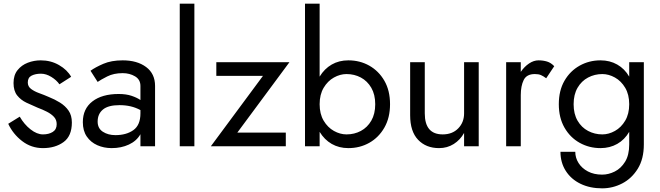

<svg xmlns="http://www.w3.org/2000/svg" viewBox="-20 -800 3611 1050"><path d="M88 -162 25 -123Q51 -67 101 -28.5Q151 10 215 10Q282 10 327.5 -23Q373 -56 373 -130Q373 -169 355 -195Q337 -221 308 -239Q279 -257 246 -270Q221 -281 194.5 -290.5Q168 -300 150 -313.5Q132 -327 132 -349Q132 -376 153 -386.5Q174 -397 204 -397Q232 -397 260.5 -379.5Q289 -362 305 -339L369 -380Q348 -418 303 -444Q258 -470 203 -470Q166 -470 132 -457Q98 -444 76 -416.5Q54 -389 54 -346Q54 -303 74 -278Q94 -253 124.5 -238.5Q155 -224 186 -211Q213 -201 236.5 -189Q260 -177 275 -161Q290 -145 290 -121Q290 -92 268.5 -78.5Q247 -65 215 -65Q182 -65 147 -92.5Q112 -120 88 -162Z M514 -352Q531 -364 566.5 -382Q602 -400 651 -400Q689 -400 718.5 -382.5Q748 -365 748 -330V-253Q729 -266 699.5 -276Q670 -286 629 -286Q538 -286 485.5 -245.5Q433 -205 433 -132Q433 -85 454.5 -53.5Q476 -22 512 -6Q548 10 591 10Q643 10 685 -9.5Q727 -29 748 -66V0H828V-330Q828 -397 779 -433.5Q730 -470 651 -470Q589 -470 545 -451Q501 -432 475 -413ZM514 -135Q514 -177 543 -201Q572 -225 633 -225Q666 -225 694 -218.5Q722 -212 748 -198V-180Q748 -116 709.5 -88.5Q671 -61 611 -61Q571 -61 542.5 -79.5Q514 -98 514 -135Z M963 -780V0H1043V-780Z M1418 -385 1133 0H1543V-75H1278L1563 -460H1163V-385Z M2032 -230Q2032 -177 2010.5 -140Q1989 -103 1953.5 -84Q1918 -65 1875 -65Q1840 -65 1806 -84Q1772 -103 1750 -140Q1728 -177 1728 -230Q1728 -283 1750 -320Q1772 -357 1806 -376Q1840 -395 1875 -395Q1918 -395 1953.5 -376Q1989 -357 2010.5 -320Q2032 -283 2032 -230ZM2113 -230Q2113 -305 2082 -358.5Q2051 -412 1999.5 -441Q1948 -470 1885 -470Q1834 -470 1794 -447Q1754 -424 1728 -381V-780H1648V0H1728V-79Q1754 -36 1794 -13Q1834 10 1885 10Q1948 10 1999.5 -19Q2051 -48 2082 -102Q2113 -156 2113 -230Z M2303 -180V-460H2223V-170Q2223 -81 2266.5 -35.5Q2310 10 2381 10Q2426 10 2461.5 -12.5Q2497 -35 2518 -73V0H2598V-460H2518V-180Q2518 -131 2486 -98Q2454 -65 2401 -65Q2303 -65 2303 -180Z M2967 -372 3011 -438Q2993 -457 2971.5 -463.5Q2950 -470 2925 -470Q2899 -470 2873.5 -453Q2848 -436 2828 -407V-460H2748V0H2828V-280Q2828 -330 2844 -362.5Q2860 -395 2905 -395Q2925 -395 2938 -389.5Q2951 -384 2967 -372Z M3117 -230Q3117 -283 3138.5 -320Q3160 -357 3196 -376Q3232 -395 3274 -395Q3309 -395 3343 -376Q3377 -357 3399 -320Q3421 -283 3421 -230Q3421 -177 3399 -140Q3377 -103 3343 -84Q3309 -65 3274 -65Q3232 -65 3196 -84Q3160 -103 3138.5 -140Q3117 -177 3117 -230ZM3036 -230Q3036 -156 3067 -102Q3098 -48 3150 -19Q3202 10 3264 10Q3315 10 3355.5 -13Q3396 -36 3421 -79V-10Q3421 48 3398.5 84.5Q3376 121 3342 138Q3308 155 3273 155Q3228 155 3195 137.5Q3162 120 3144 91.5Q3126 63 3126 30H3045Q3045 89 3074 134.5Q3103 180 3154.5 205Q3206 230 3273 230Q3331 230 3383 203Q3435 176 3468 122.5Q3501 69 3501 -10V-460H3421V-381Q3396 -424 3355.5 -447Q3315 -470 3264 -470Q3202 -470 3150 -441Q3098 -412 3067 -358.5Q3036 -305 3036 -230Z"/></svg>

Font: Jost-400-Book
Style: Regular
Weight: 400
Version: Version 3.200; ttfautohint (v0.97) -l 8 -r 50 -G 200 -x 14 -